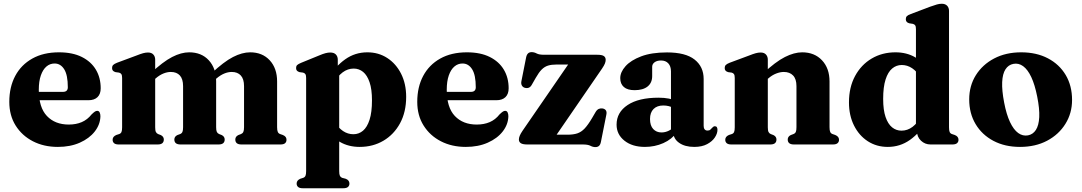

<svg xmlns="http://www.w3.org/2000/svg" viewBox="-20 -769 5758 1022"><path d="M516 -299Q516 -268.5 499 -252Q482 -235.5 450.5 -235.5H146V-280H315Q341 -280 341 -304.5Q341 -369.5 321.8 -400.2Q302.5 -431 270.5 -431Q246 -431 227.2 -415Q208.5 -399 197.5 -367.8Q186.5 -336.5 186.5 -291Q186.5 -197 229.8 -151.5Q273 -106 346 -106Q385 -106 415.2 -119Q445.5 -132 467.5 -160Q479 -171 485.2 -175Q491.5 -179 497.5 -179Q506.5 -179 510.5 -170.5Q514.5 -162 514.5 -150Q513.5 -106.5 484.5 -69.2Q455.5 -32 404.8 -9.5Q354 13 288 13Q213.5 13 155.2 -17Q97 -47 63.2 -100.8Q29.5 -154.5 29.5 -227Q29.5 -305.5 61 -364.8Q92.5 -424 151.8 -457.2Q211 -490.5 294 -490.5Q366 -490.5 415.5 -465.8Q465 -441 490.5 -398Q516 -355 516 -299Z M806 -451.5V-91.5Q806 -74 809.8 -66.5Q813.5 -59 821.5 -55.5L836 -50Q852 -42 852 -26.5Q852 0 819.5 0H611.5Q595 0 587.2 -6.8Q579.5 -13.5 579.5 -25Q579.5 -33.5 584.2 -39.8Q589 -46 599 -50.5L614.5 -55.5Q623 -58.5 626.5 -66.2Q630 -74 630 -91.5V-354Q630 -368 626 -374.2Q622 -380.5 613.5 -382.5L595 -385Q585 -388 580.8 -393.2Q576.5 -398.5 576.5 -407Q576.5 -417 582.2 -423Q588 -429 603 -435L706.5 -473.5Q728 -482 741.8 -485.8Q755.5 -489.5 767.5 -489.5Q786.5 -489.5 796.2 -478.8Q806 -468 806 -451.5ZM789.5 -335 763.5 -362.5 780.5 -378Q847.5 -440.5 896 -465.5Q944.5 -490.5 987 -490.5Q1052.5 -490.5 1091.5 -448Q1130.5 -405.5 1130.5 -335.5V-92Q1130.5 -74.5 1134.2 -66.8Q1138 -59 1146.5 -55.5L1160.5 -50Q1176 -42 1176 -26.5Q1176 0 1143.5 0H941Q908 0 908 -26.5Q908 -42 924 -50L939 -55.5Q947.5 -59 951 -66.8Q954.5 -74.5 954.5 -92V-310.5Q954.5 -348.5 937.5 -367.2Q920.5 -386 889 -386Q870 -386 849.2 -377.5Q828.5 -369 808.5 -351.5ZM1113.5 -335 1087.5 -362.5 1105 -378Q1171.5 -440.5 1220.2 -465.5Q1269 -490.5 1311.5 -490.5Q1376.5 -490.5 1415.8 -448Q1455 -405.5 1455 -335.5V-92Q1455 -74.5 1458.8 -66.5Q1462.5 -58.5 1471 -55.5L1485.5 -50.5Q1496 -46 1500.5 -39.8Q1505 -33.5 1505 -25Q1505 -13.5 1497.5 -6.8Q1490 0 1473 0H1265Q1232.5 0 1232.5 -26.5Q1232.5 -42 1248.5 -50L1263 -55.5Q1271.5 -59 1275.2 -66.8Q1279 -74.5 1279 -92V-310.5Q1279 -348.5 1261.8 -367.2Q1244.5 -386 1213.5 -386Q1194 -386 1173.5 -377.5Q1153 -369 1132.5 -351.5Z M1778 -451.5V-401L1785.5 -385.5V141.5Q1785.5 159 1789.2 166.8Q1793 174.5 1801 177.5L1820 182.5Q1830.5 186.5 1835.2 193Q1840 199.5 1840 208Q1840 219.5 1832.2 226.2Q1824.5 233 1807.5 233H1591Q1574.5 233 1566.8 226.2Q1559 219.5 1559 208Q1559 199.5 1563.8 193.2Q1568.5 187 1578.5 182.5L1594 177.5Q1602.5 174.5 1606 166.8Q1609.5 159 1609.5 141.5V-354Q1609.5 -368 1605.5 -374.2Q1601.5 -380.5 1593 -382.5L1574.5 -385Q1564.5 -388 1560.2 -393.2Q1556 -398.5 1556 -407Q1556 -417 1561.5 -422.5Q1567 -428 1582.5 -434.5L1678 -473.5Q1699 -482.5 1712.8 -486Q1726.5 -489.5 1737.5 -489.5Q1758 -489.5 1768 -478.8Q1778 -468 1778 -451.5ZM1753 -320 1724.5 -351Q1765.5 -416.5 1817.8 -453.5Q1870 -490.5 1935.5 -490.5Q1995 -490.5 2041.5 -460.2Q2088 -430 2115 -376.5Q2142 -323 2142 -253.5Q2142 -173 2109.5 -113Q2077 -53 2021 -20Q1965 13 1894.5 13Q1835 13 1789.5 -13.5Q1744 -40 1713 -93L1756.5 -125.5Q1780.5 -88.5 1806 -71.5Q1831.5 -54.5 1861 -54.5Q1890 -54.5 1912.2 -73.2Q1934.5 -92 1947.2 -131.8Q1960 -171.5 1960 -235Q1960 -294 1947.2 -331.2Q1934.5 -368.5 1912.8 -386.2Q1891 -404 1862.5 -404Q1831 -404 1803.8 -383.8Q1776.5 -363.5 1753 -320Z M2687.5 -299Q2687.5 -268.5 2670.5 -252Q2653.5 -235.5 2622 -235.5H2317.5V-280H2486.5Q2512.5 -280 2512.5 -304.5Q2512.5 -369.5 2493.2 -400.2Q2474 -431 2442 -431Q2417.5 -431 2398.8 -415Q2380 -399 2369 -367.8Q2358 -336.5 2358 -291Q2358 -197 2401.2 -151.5Q2444.5 -106 2517.5 -106Q2556.5 -106 2586.8 -119Q2617 -132 2639 -160Q2650.5 -171 2656.8 -175Q2663 -179 2669 -179Q2678 -179 2682 -170.5Q2686 -162 2686 -150Q2685 -106.5 2656 -69.2Q2627 -32 2576.2 -9.5Q2525.5 13 2459.5 13Q2385 13 2326.8 -17Q2268.5 -47 2234.8 -100.8Q2201 -154.5 2201 -227Q2201 -305.5 2232.5 -364.8Q2264 -424 2323.2 -457.2Q2382.5 -490.5 2465.5 -490.5Q2537.5 -490.5 2587 -465.8Q2636.5 -441 2662 -398Q2687.5 -355 2687.5 -299Z M3185 -404.5 2920.5 -19.5 2897.5 -52H2999.5Q3031.5 -52 3052.8 -59Q3074 -66 3092 -85Q3110 -104 3131.5 -140.5L3150.5 -173Q3158 -185.5 3167.8 -189.5Q3177.5 -193.5 3188.5 -191.5Q3200.5 -189 3205.5 -180.8Q3210.5 -172.5 3207.5 -158.5L3178.5 -13Q3175.5 1.5 3168.2 7.8Q3161 14 3149 14Q3136 14 3122.8 7Q3109.5 0 3082 0H2787Q2762.5 0 2752.2 -6.8Q2742 -13.5 2742 -26.5Q2742 -35.5 2746.5 -46.5Q2751 -57.5 2761.5 -73L3025.5 -456.5L3054 -425.5H2942Q2915.5 -425.5 2897 -419.8Q2878.5 -414 2863.5 -399Q2848.5 -384 2832 -355L2810.5 -317.5Q2804.5 -306.5 2795.5 -302.5Q2786.5 -298.5 2774 -301.5Q2763 -304.5 2757.8 -314Q2752.5 -323.5 2755.5 -337.5L2780.5 -463.5Q2783.5 -478 2790.8 -484.8Q2798 -491.5 2810 -491.5Q2823.5 -491.5 2836.5 -484.5Q2849.5 -477.5 2876.5 -477.5H3159Q3184 -477.5 3194 -470.8Q3204 -464 3204 -450.5Q3204 -441.5 3199.8 -430.8Q3195.5 -420 3185 -404.5Z M3564 -66V-76.5L3551.5 -78V-389Q3551.5 -416 3537.5 -431.5Q3523.5 -447 3498.5 -447Q3477 -447 3464.2 -437.5Q3451.5 -428 3451.5 -413.5V-364Q3451.5 -328 3427 -308.5Q3402.5 -289 3358 -289Q3320 -289 3300.8 -305.8Q3281.5 -322.5 3281.5 -353Q3281.5 -385 3309.5 -416.5Q3337.5 -448 3392.8 -469Q3448 -490 3530.5 -490Q3629 -490 3677.2 -452Q3725.5 -414 3725.5 -348.5V-99Q3725.5 -87 3730.8 -80.5Q3736 -74 3746 -74Q3756 -74 3761.2 -79Q3766.5 -84 3771 -89Q3774 -92 3777.2 -94.5Q3780.5 -97 3785 -97Q3792.5 -97 3795.8 -91.8Q3799 -86.5 3799 -78Q3799 -58.5 3785.2 -37.5Q3771.5 -16.5 3744 -1.8Q3716.5 13 3675.5 13Q3625.5 13 3594.8 -8.8Q3564 -30.5 3564 -66ZM3262 -105.5Q3262 -171 3320.8 -210Q3379.5 -249 3485.5 -249Q3516.5 -249 3540.5 -244.2Q3564.5 -239.5 3581 -231L3567 -193.5Q3553.5 -200.5 3540 -204Q3526.5 -207.5 3510.5 -207.5Q3477.5 -207.5 3458.8 -188.8Q3440 -170 3440 -135.5Q3440 -100.5 3457 -82.2Q3474 -64 3501 -64Q3521.5 -64 3540.5 -73.5Q3559.5 -83 3571 -98.5L3582.5 -64.5Q3556.5 -27.5 3510.8 -7.2Q3465 13 3413 13Q3345.5 13 3303.8 -20.2Q3262 -53.5 3262 -105.5Z M4067 -451.5V-91.5Q4067 -74 4070.8 -66.5Q4074.5 -59 4082.5 -55.5L4097 -50Q4113 -42 4113 -26.5Q4113 0 4080.5 0H3872.5Q3856 0 3848.2 -6.8Q3840.5 -13.5 3840.5 -25Q3840.5 -33.5 3845.2 -39.8Q3850 -46 3860 -50.5L3875.5 -55.5Q3884 -58.5 3887.5 -66.2Q3891 -74 3891 -91.5V-354Q3891 -368 3887 -374.2Q3883 -380.5 3874.5 -382.5L3856 -385Q3846 -388 3841.8 -393.2Q3837.5 -398.5 3837.5 -407Q3837.5 -417 3843.2 -423Q3849 -429 3864 -435L3967.5 -473.5Q3989 -482 4002.8 -485.8Q4016.5 -489.5 4028.5 -489.5Q4047.5 -489.5 4057.2 -478.8Q4067 -468 4067 -451.5ZM4050.5 -335 4024.5 -362.5 4041.5 -378Q4108.5 -440.5 4158 -465.5Q4207.5 -490.5 4250 -490.5Q4315.5 -490.5 4355.5 -448Q4395.5 -405.5 4395.5 -335.5V-92Q4395.5 -74.5 4399.2 -66.5Q4403 -58.5 4411.5 -55.5L4426 -50.5Q4436.5 -46 4441.2 -39.8Q4446 -33.5 4446 -25Q4446 -13.5 4438.2 -6.8Q4430.5 0 4413.5 0H4206Q4173 0 4173 -26.5Q4173 -42 4189 -50L4203.5 -55.5Q4212.5 -59 4216 -66.8Q4219.5 -74.5 4219.5 -92V-310.5Q4219.5 -348.5 4201.5 -367.2Q4183.5 -386 4152 -386Q4133 -386 4111.2 -377.5Q4089.5 -369 4069.5 -351.5Z M4861 -85.5 4855.5 -87V-614Q4855.5 -628 4851.5 -634Q4847.5 -640 4839 -642L4820 -645Q4810.5 -647.5 4806 -653Q4801.5 -658.5 4801.5 -667Q4801.5 -677 4807.2 -683Q4813 -689 4828.5 -694.5L4931.5 -733.5Q4953.5 -741.5 4967 -745.2Q4980.5 -749 4993 -749Q5011.5 -749 5021.5 -738.5Q5031.5 -728 5031.5 -711V-91.5Q5031.5 -74 5035 -66.2Q5038.5 -58.5 5047 -55.5L5062 -50.5Q5072.5 -46.5 5077.2 -40Q5082 -33.5 5082 -25Q5082 -13.5 5074.2 -6.8Q5066.5 0 5049.5 0H4933Q4903.5 0 4882.2 -20.2Q4861 -40.5 4861 -70.5ZM4499 -224Q4499 -304.5 4531.5 -364.5Q4564 -424.5 4620 -457.5Q4676 -490.5 4746.5 -490.5Q4806.5 -490.5 4851.8 -463.8Q4897 -437 4928 -384.5L4884.5 -352Q4860.5 -389 4835 -406Q4809.5 -423 4780 -423Q4751 -423 4728.8 -404.2Q4706.5 -385.5 4693.8 -345.8Q4681 -306 4681 -242.5Q4681 -183.5 4693.8 -146.2Q4706.5 -109 4728.5 -91.2Q4750.5 -73.5 4778.5 -73.5Q4810.5 -73.5 4837.5 -93.8Q4864.5 -114 4888 -157.5L4916.5 -126.5Q4876 -61.5 4823.5 -24.2Q4771 13 4705.5 13Q4646 13 4599.2 -17.2Q4552.5 -47.5 4525.8 -101Q4499 -154.5 4499 -224Z M5416 -490.5Q5497 -490.5 5558 -458.5Q5619 -426.5 5652.8 -369.5Q5686.5 -312.5 5686.5 -237Q5686.5 -166.5 5651.2 -109.8Q5616 -53 5553.8 -20Q5491.5 13 5409.5 13Q5329 13 5268 -19.2Q5207 -51.5 5173 -108.5Q5139 -165.5 5139 -240Q5139 -312 5174.2 -368.5Q5209.5 -425 5271.8 -457.8Q5334 -490.5 5416 -490.5ZM5452 -48.5Q5478.5 -53.5 5494 -77.5Q5509.5 -101.5 5511.8 -145.5Q5514 -189.5 5501 -254.5Q5488.5 -318 5469.5 -358.5Q5450.5 -399 5426 -416.8Q5401.5 -434.5 5374 -429Q5347.5 -424 5332 -400Q5316.5 -376 5314.5 -332Q5312.5 -288 5325 -223Q5337 -160 5356.2 -119.2Q5375.5 -78.5 5399.8 -61Q5424 -43.5 5452 -48.5Z"/></svg>

Font: Fraunces
Style: Bold
Weight: 700
Version: Version 1.000;[b76b70a41]